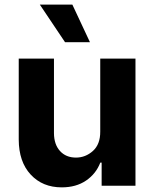

<svg xmlns="http://www.w3.org/2000/svg" viewBox="-20 -797 662 824"><path d="M410.2 -232.2V-545.5H561.4V0H416.2V-99.1H410.5Q392 -51.1 349.3 -22Q306.5 7.1 245 7.1Q162.6 7.1 111.7 -47.8Q60.7 -102.6 60.4 -198.2V-545.5H211.6V-225.1Q212 -176.8 237.6 -148.8Q263.1 -120.7 306.1 -120.7Q346.9 -120.7 378.7 -149.1Q410.5 -177.6 410.2 -232.2ZM366.1 -615.8H259.2L150.9 -777.3H290.5Z"/></svg>

Font: Inter UI
Style: Bold
Weight: 700
Designer: Rasmus Andersson
Foundry: rsms
Version: 3.2;8d6f07862